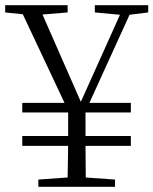

<svg xmlns="http://www.w3.org/2000/svg" viewBox="-25 -721 592 741"><path d="M61 -287H238V-196H61V-158H238L236 -36L123 -28V0H419V-28L306 -36L305 -158H480V-196H305V-287H480V-324H320L475 -664L547 -673V-701H341V-673L438 -664L287 -328L139 -665L236 -673V-701H-5V-673L63 -666L224 -324H61Z"/></svg>

Font: Noto Serif TC Light
Style: Regular
Weight: 300
Designer: Ryoko NISHIZUKA 西塚涼子 (kana & ideographs); Frank Grießhammer (Latin, Greek & Cyrillic); Wenlong ZHANG 张文龙 (bopomofo); San
Foundry: Adobe
Version: Version 2.001;hotconv 1.1.0;makeotfexe 2.6.0